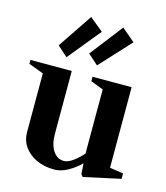

<svg xmlns="http://www.w3.org/2000/svg" viewBox="-133 -889 862 997"><g transform="rotate(15 297.5 -390.5)"><path d="M252 17Q198 17 156 -2.5Q114 -22 90 -56Q66 -90 66 -134V-450L-14 -480V-501H208V-162Q208 -107 230 -73Q252 -39 289 -39Q311 -39 338 -59Q365 -79 388 -105V-450L320 -476V-500H530V-67L603 -56V-27L405 16L395 4L391 -54Q364 -26 326 -4.5Q288 17 252 17ZM163 -563 108 -612 233 -798 306 -738ZM327 -563 272 -612 408 -788 479 -728Z"/></g></svg>

Font: Wittgenstein
Style: Bold
Weight: 700
Designer: Jörg Drees
Foundry: Jörg Drees
Version: Version 1.303; ttfautohint (v1.8.4.7-5d5b)